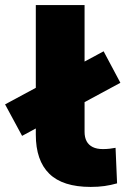

<svg xmlns="http://www.w3.org/2000/svg" viewBox="-75 -725 494 756"><path d="M282 11Q172 11 119 -41Q66 -93 66 -195V-705H258V-206Q258 -184 266 -169Q274 -154 290 -146Q306 -138 330 -138Q344 -138 357 -139.5Q370 -141 380 -143L386 -3Q361 4 336.5 7.5Q312 11 282 11ZM12 -190 -55 -314 333 -523 399 -399Z"/></svg>

Font: Nunito Sans 10pt SemiExpanded Black
Style: Regular
Weight: 900
Width: 6
Designer: Vernon Adams
Foundry: Vernon Adams
Version: Version 3.101;gftools[0.9.27]